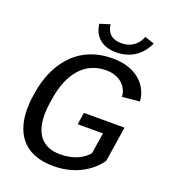

<svg xmlns="http://www.w3.org/2000/svg" viewBox="-153 -952 948 1077"><g transform="rotate(20 321.0 -413.0)"><path d="M260 -822.5C266.7 -765.8 302.5 -704.2 403.3 -704.2C504.2 -704.2 560 -765.8 585 -822.5L529.2 -841.7C513.3 -805.8 482.5 -762.5 412.5 -762.5C342.5 -762.5 325 -805.8 320.8 -841.7ZM339.2 -251.7H490L470 -125.8C441.7 -93.3 391.7 -59.2 302.5 -59.2C196.7 -59.2 145.8 -126.7 145.8 -239.2C145.8 -261.7 147.5 -285.8 151.7 -311.7L155.8 -338.3C180 -493.3 259.2 -590.8 386.7 -590.8C480 -590.8 518.3 -528.3 520 -480.8L623.3 -490.8C621.7 -558.3 565.8 -665.8 399.2 -665.8C172.5 -665.8 77.5 -491.7 53.3 -338.3L49.2 -311.7C45 -286.7 43.3 -260.8 43.3 -235C43.3 -105.8 101.7 15.8 290.8 15.8C435 15.8 524.2 -59.2 560 -114.2L592.5 -323.3H350Z"/></g></svg>

Font: Boon Medium
Style: Italic
Weight: 500
Italic angle: -9°
Designer: Sungsit Sawaiwan
Foundry: FontUni
Version: Version 3.0